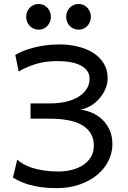

<svg xmlns="http://www.w3.org/2000/svg" viewBox="-20 -953 655 985"><path d="M136.7 -422.4H234.4Q282.2 -422.4 320.3 -431.6Q358.4 -440.9 384.8 -457.8Q411.1 -474.6 425.3 -497.8Q439.5 -521 439.5 -549.3Q439.5 -571.8 427.7 -588.9Q416 -606 394.3 -617.2Q372.6 -628.4 342 -634Q311.5 -639.6 273.4 -639.6Q211.9 -639.6 161.6 -623.8Q111.3 -607.9 75.7 -585.9L58.6 -671.4Q75.7 -681.6 99.6 -691.4Q123.5 -701.2 152.6 -708.7Q181.6 -716.3 214.6 -720.7Q247.6 -725.1 283.2 -725.1Q334.5 -725.1 379.6 -714.1Q424.8 -703.1 458.7 -681.4Q492.7 -659.7 512.5 -627.2Q532.2 -594.7 532.2 -551.8Q532.2 -522 519.8 -494.4Q507.3 -466.8 487.3 -444.8Q467.3 -422.9 441.9 -408.4Q416.5 -394 390.6 -390.6Q416.5 -388.2 445.8 -377Q475.1 -365.7 499.8 -344.2Q524.4 -322.8 540.5 -290.3Q556.6 -257.8 556.6 -212.4Q556.6 -169.4 536.9 -128.9Q517.1 -88.4 480 -57.1Q442.9 -25.9 389.9 -6.8Q336.9 12.2 271 12.2Q226.1 12.2 191.4 7.3Q156.7 2.4 129.9 -5.4Q103 -13.2 82.8 -22.7Q62.5 -32.2 46.4 -41.5L68.4 -134.3Q80.6 -122.6 99.9 -111.3Q119.1 -100.1 145.5 -91.8Q171.9 -83.5 205.1 -78.4Q238.3 -73.2 278.3 -73.2Q315.9 -73.2 349.4 -81.8Q382.8 -90.3 407.7 -107.2Q432.6 -124 447 -148.4Q461.4 -172.9 461.4 -205.1Q461.4 -243.7 444.6 -270Q427.7 -296.4 397.7 -313Q367.7 -329.6 325.9 -336.9Q284.2 -344.2 234.4 -344.2H136.7ZM114.3 -866.7Q114.3 -880.4 119.1 -892.3Q124 -904.3 132.6 -913.3Q141.1 -922.4 152.6 -927.5Q164.1 -932.6 177.7 -932.6Q191.4 -932.6 203.1 -927.5Q214.8 -922.4 223.1 -913.3Q231.4 -904.3 236.3 -892.3Q241.2 -880.4 241.2 -866.7Q241.2 -853 236.3 -841.1Q231.4 -829.1 223.1 -820.1Q214.8 -811 203.1 -805.9Q191.4 -800.8 177.7 -800.8Q164.1 -800.8 152.6 -805.9Q141.1 -811 132.6 -820.1Q124 -829.1 119.1 -841.1Q114.3 -853 114.3 -866.7ZM319.3 -866.7Q319.3 -880.4 324.2 -892.3Q329.1 -904.3 337.6 -913.3Q346.2 -922.4 357.7 -927.5Q369.1 -932.6 382.8 -932.6Q396.5 -932.6 408.2 -927.5Q419.9 -922.4 428.2 -913.3Q436.5 -904.3 441.4 -892.3Q446.3 -880.4 446.3 -866.7Q446.3 -853 441.4 -841.1Q436.5 -829.1 428.2 -820.1Q419.9 -811 408.2 -805.9Q396.5 -800.8 382.8 -800.8Q369.1 -800.8 357.7 -805.9Q346.2 -811 337.6 -820.1Q329.1 -829.1 324.2 -841.1Q319.3 -853 319.3 -866.7Z"/></svg>

Font: Andika CyrE
Style: Regular
Weight: 400
Designer: Victor Gaultney, Annie Olsen, Julie Remington, Don Collingsworth, Eric Hays, Becca Hirsbrunner
Foundry: SIL International
Version: Version 5.000